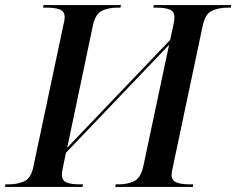

<svg xmlns="http://www.w3.org/2000/svg" viewBox="-42 -734 928 754"><path d="M-22 0 -21 -10H-8Q26 -10 53 -22Q80 -34 89 -79L207 -636Q212 -655 212 -666Q212 -689 193.5 -696.5Q175 -704 140 -704H127L129 -714H433L431 -704H418Q385 -704 359 -692Q333 -680 323 -635L222 -154L626 -577L639 -636Q643 -655 643 -666Q643 -689 624.5 -696.5Q606 -704 573 -704H560L562 -714H866L864 -704H851Q818 -704 791 -692Q764 -680 754 -633L637 -79Q632 -60 632 -48Q632 -25 651 -17.5Q670 -10 704 -10H717L715 0H411L412 -10H425Q458 -10 484.5 -22.5Q511 -35 521 -82L622 -558L217 -134L205 -76Q201 -59 201 -48Q201 -25 219.5 -17.5Q238 -10 271 -10H284L282 0Z"/></svg>

Font: Noto Serif Display Medium
Style: Italic
Weight: 500
Italic angle: -12°
Designer: Monotype Design Team
Foundry: Monotype Imaging Inc.
Version: Version 2.009